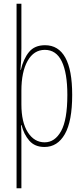

<svg xmlns="http://www.w3.org/2000/svg" viewBox="-20 -780 452 1032"><path d="M219 10Q167 10 137.5 -24Q108 -58 96 -107H93Q95 -83 95 -37V232H69V-760H95V-520Q95 -454 90 -404H92Q106 -464 136 -500.5Q166 -537 222 -537Q294 -537 331 -470.5Q368 -404 368 -270Q368 -128 328.5 -59Q289 10 219 10ZM221 -512Q162 -512 128.5 -453Q95 -394 95 -292V-219Q95 -123 129.5 -69Q164 -15 220 -15Q275 -15 308.5 -75.5Q342 -136 342 -270Q342 -388 312 -450Q282 -512 221 -512Z"/></svg>

Font: Noto Sans Display Thin Cond
Style: Regular
Weight: 250
Width: 3
Designer: Monotype Design team
Foundry: Monotype Imaging Inc.
Version: Version 1.000